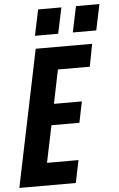

<svg xmlns="http://www.w3.org/2000/svg" viewBox="-87 -978 632 1020"><g transform="rotate(-5 228.5 -468.0)"><path d="M-26 0 125 -729H426L403 -609H233L196 -429H345L322 -317H173L132 -120H300L275 0ZM127 -798 156 -936H280L251 -798ZM329 -798 358 -936H483L454 -798Z"/></g></svg>

Font: Mona Sans Condensed
Style: Bold Italic
Weight: 700
Width: 3
Italic angle: -11.7°
Designer: Deni Anggara
Foundry: GitHub
Version: Version 1.001; ttfautohint (v1.8.4.7-5d5b);gftools[0.9.31]